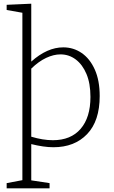

<svg xmlns="http://www.w3.org/2000/svg" viewBox="-20 -788 615 1038"><path d="M16 230V202L101 186V-719L16 -734V-762L149 -768V-455Q235 -532 322 -532Q377 -532 421.5 -501.5Q466 -471 492.5 -412Q519 -353 519 -269Q519 -134 451 -63Q383 8 269 8Q242 8 211.5 3.5Q181 -1 149 -9V187L248 202V230ZM266 -30Q363 -30 416 -91.5Q469 -153 469 -264Q469 -337 447.5 -388Q426 -439 389.5 -466.5Q353 -494 307 -494Q270 -494 229.5 -475Q189 -456 149 -417V-49Q212 -30 266 -30Z"/></svg>

Font: Bitter Light
Style: Regular
Weight: 300
Designer: Sol Matas, and Bitter project Authors
Foundry: Sol Matas
Version: Version 2.001